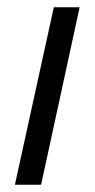

<svg xmlns="http://www.w3.org/2000/svg" viewBox="-20 -508 260 528"><path d="M21 0 128 -488H199L93 0Z"/></svg>

Font: Red Hat Text VF
Style: Italic
Weight: 400
Italic angle: -12°
Designer: Pentagram, MCKL
Foundry: Pentagram, MCKL
Version: Version 1.023